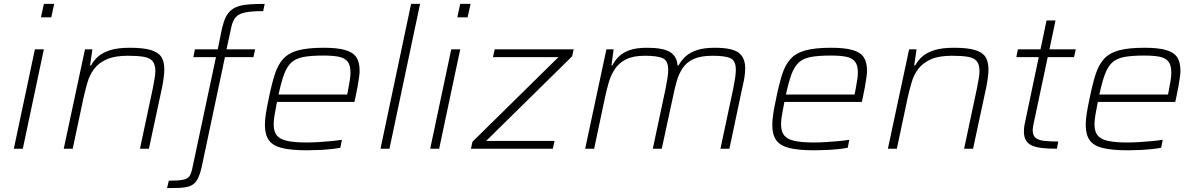

<svg xmlns="http://www.w3.org/2000/svg" viewBox="-20 -763 6132 985"><path d="M190 -674 205 -743H258L243 -674ZM51 0 159 -510H205L97 0Z M307 0 416 -510H454L442 -427H447Q461 -453 483.5 -473Q506 -493 545 -505.5Q584 -518 646 -518Q715 -518 753.5 -506.5Q792 -495 807.5 -471Q823 -447 823 -407Q823 -390 820 -366.5Q817 -343 812 -317L744 0H698L764 -310Q769 -337 773 -359.5Q777 -382 777 -398Q777 -432 763 -449Q749 -466 718 -471.5Q687 -477 636 -477Q568 -477 527 -458.5Q486 -440 463 -409.5Q440 -379 429 -341Q418 -303 409 -264L353 0Z M837 202 846 164Q896 164 919.5 159Q943 154 951.5 141.5Q960 129 965 108L1088 -470H972L980 -510H1097L1119 -618Q1127 -652 1138 -674.5Q1149 -697 1166 -711Q1183 -725 1207 -732Q1231 -739 1263.5 -741Q1296 -743 1338 -743L1330 -706Q1273 -706 1239.5 -699.5Q1206 -693 1190 -675.5Q1174 -658 1167 -625L1142 -510H1289L1280 -470H1134L1014 97Q1007 127 998 147Q989 167 976 178.5Q963 190 944 195Q925 200 899 201Q873 202 837 202Z M1555 8Q1474 8 1427 -3.5Q1380 -15 1359.5 -43.5Q1339 -72 1339 -122Q1339 -147 1344 -180Q1349 -213 1358 -254Q1373 -329 1389 -379.5Q1405 -430 1432.5 -460.5Q1460 -491 1509 -504.5Q1558 -518 1640 -518Q1710 -518 1750.5 -506.5Q1791 -495 1808 -469.5Q1825 -444 1825 -399Q1825 -388 1822 -366Q1819 -344 1814 -316Q1809 -288 1802 -256L1798 -240H1401Q1394 -204 1389 -175.5Q1384 -147 1384 -125Q1384 -89 1399.5 -69Q1415 -49 1452 -40.5Q1489 -32 1552 -32Q1580 -32 1613 -34Q1646 -36 1678 -39Q1710 -42 1734 -46L1726 -5Q1706 -1 1677.5 2Q1649 5 1617 6.5Q1585 8 1555 8ZM1409 -278H1761L1765 -297Q1771 -329 1774.5 -351Q1778 -373 1778 -391Q1778 -429 1763 -447.5Q1748 -466 1717.5 -472Q1687 -478 1638 -478Q1575 -478 1536 -470.5Q1497 -463 1474.5 -442Q1452 -421 1437.5 -382Q1423 -343 1409 -278Z M1932 0 2089 -743H2135L1978 0Z M2326 -674 2341 -743H2394L2379 -674ZM2187 0 2295 -510H2341L2233 0Z M2396 0 2404 -36 2845 -470H2509L2518 -510H2923L2915 -474L2474 -40H2825L2816 0Z M2982 0 3091 -510H3128L3117 -427H3121Q3134 -452 3154.5 -472.5Q3175 -493 3209.5 -505.5Q3244 -518 3299 -518Q3382 -518 3417.5 -496Q3453 -474 3456 -427H3461Q3474 -452 3496 -472.5Q3518 -493 3554.5 -505.5Q3591 -518 3647 -518Q3735 -518 3769 -493Q3803 -468 3803 -412Q3803 -393 3799.5 -369Q3796 -345 3789 -317L3722 0H3676L3742 -310Q3748 -340 3751.5 -364Q3755 -388 3755 -405Q3755 -451 3728 -464Q3701 -477 3636 -477Q3576 -477 3540 -461Q3504 -445 3483.5 -415.5Q3463 -386 3452 -347.5Q3441 -309 3432 -264L3375 0H3329L3395 -310Q3401 -340 3404.5 -364Q3408 -388 3408 -405Q3408 -451 3380.5 -464Q3353 -477 3288 -477Q3228 -477 3191.5 -458.5Q3155 -440 3134.5 -409Q3114 -378 3103 -340Q3092 -302 3084 -264L3028 0Z M4158 8Q4077 8 4030 -3.5Q3983 -15 3962.5 -43.5Q3942 -72 3942 -122Q3942 -147 3947 -180Q3952 -213 3961 -254Q3976 -329 3992 -379.5Q4008 -430 4035.5 -460.5Q4063 -491 4112 -504.5Q4161 -518 4243 -518Q4313 -518 4353.5 -506.5Q4394 -495 4411 -469.5Q4428 -444 4428 -399Q4428 -388 4425 -366Q4422 -344 4417 -316Q4412 -288 4405 -256L4401 -240H4004Q3997 -204 3992 -175.5Q3987 -147 3987 -125Q3987 -89 4002.5 -69Q4018 -49 4055 -40.5Q4092 -32 4155 -32Q4183 -32 4216 -34Q4249 -36 4281 -39Q4313 -42 4337 -46L4329 -5Q4309 -1 4280.5 2Q4252 5 4220 6.5Q4188 8 4158 8ZM4012 -278H4364L4368 -297Q4374 -329 4377.5 -351Q4381 -373 4381 -391Q4381 -429 4366 -447.5Q4351 -466 4320.5 -472Q4290 -478 4241 -478Q4178 -478 4139 -470.5Q4100 -463 4077.5 -442Q4055 -421 4040.5 -382Q4026 -343 4012 -278Z M4535 0 4644 -510H4682L4670 -427H4675Q4689 -453 4711.5 -473Q4734 -493 4773 -505.5Q4812 -518 4874 -518Q4943 -518 4981.5 -506.5Q5020 -495 5035.5 -471Q5051 -447 5051 -407Q5051 -390 5048 -366.5Q5045 -343 5040 -317L4972 0H4926L4992 -310Q4997 -337 5001 -359.5Q5005 -382 5005 -398Q5005 -432 4991 -449Q4977 -466 4946 -471.5Q4915 -477 4864 -477Q4796 -477 4755 -458.5Q4714 -440 4691 -409.5Q4668 -379 4657 -341Q4646 -303 4637 -264L4581 0Z M5402 0Q5360 0 5328 -3.5Q5296 -7 5275 -16Q5254 -25 5243.5 -42.5Q5233 -60 5233 -88Q5233 -96 5233.5 -103.5Q5234 -111 5235.5 -120Q5237 -129 5239 -137L5309 -470H5194L5202 -510H5318L5349 -658H5395L5364 -510H5499L5490 -470H5355L5283 -130Q5281 -122 5280 -115Q5279 -108 5278.5 -103Q5278 -98 5278 -95Q5278 -68 5292.5 -56Q5307 -44 5336 -40.5Q5365 -37 5409 -37Z M5766 8Q5685 8 5638 -3.5Q5591 -15 5570.5 -43.5Q5550 -72 5550 -122Q5550 -147 5555 -180Q5560 -213 5569 -254Q5584 -329 5600 -379.5Q5616 -430 5643.5 -460.5Q5671 -491 5720 -504.5Q5769 -518 5851 -518Q5921 -518 5961.5 -506.5Q6002 -495 6019 -469.5Q6036 -444 6036 -399Q6036 -388 6033 -366Q6030 -344 6025 -316Q6020 -288 6013 -256L6009 -240H5612Q5605 -204 5600 -175.5Q5595 -147 5595 -125Q5595 -89 5610.5 -69Q5626 -49 5663 -40.5Q5700 -32 5763 -32Q5791 -32 5824 -34Q5857 -36 5889 -39Q5921 -42 5945 -46L5937 -5Q5917 -1 5888.5 2Q5860 5 5828 6.5Q5796 8 5766 8ZM5620 -278H5972L5976 -297Q5982 -329 5985.5 -351Q5989 -373 5989 -391Q5989 -429 5974 -447.5Q5959 -466 5928.5 -472Q5898 -478 5849 -478Q5786 -478 5747 -470.5Q5708 -463 5685.5 -442Q5663 -421 5648.5 -382Q5634 -343 5620 -278Z"/></svg>

Font: Saira SemiExpanded ExtraLight
Style: Italic
Weight: 250
Width: 6
Italic angle: -12°
Designer: Hector Gatti with collaboration of the Omnibus-Type team
Foundry: Omnibus-Type
Version: Version 1.101